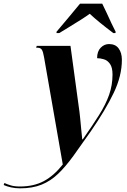

<svg xmlns="http://www.w3.org/2000/svg" viewBox="-167 -786 693 1046"><path d="M-57 240Q-83 240 -106 235Q-129 230 -147 222L-143 211Q-128 218 -108 224Q-88 230 -58 230Q17 230 72 200.5Q127 171 175 110L73 -474Q68 -504 61 -515Q54 -526 37 -526H30L33 -536H217L262 -205Q266 -180 269.5 -144.5Q273 -109 276 -76.5Q279 -44 281 -27H284Q336 -101 372.5 -159Q409 -217 427.5 -269.5Q446 -322 446 -380Q446 -418 432.5 -437.5Q419 -457 399 -463Q379 -469 362 -469Q362 -506 381.5 -526Q401 -546 427 -546Q462 -546 479.5 -522Q497 -498 497 -460Q497 -373 452.5 -280Q408 -187 328 -71Q275 5 233 63Q191 121 150 160.5Q109 200 59.5 220Q10 240 -57 240ZM141 -613Q171 -648 205 -689Q239 -730 269 -766H390Q400 -747 413.5 -717Q427 -687 440.5 -658.5Q454 -630 463 -613L462 -606H450Q409 -637 376.5 -663.5Q344 -690 322 -711Q303 -697 274.5 -679Q246 -661 215 -642Q184 -623 156 -606H141Z"/></svg>

Font: Noto Serif Display ExtraCondensed ExtraBold
Style: Italic
Weight: 800
Width: 2
Italic angle: -12°
Designer: Monotype Design Team
Foundry: Monotype Imaging Inc.
Version: Version 2.009